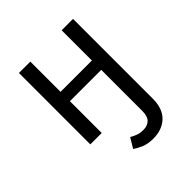

<svg xmlns="http://www.w3.org/2000/svg" viewBox="-206 -675 1027 1027"><g transform="rotate(-45 307.5 -161.5)"><path d="M363.1 216.9Q323.1 216.9 294.6 204.9Q266.2 192.8 247.7 179L281.5 123.1Q299.5 133.3 316.4 139.7Q333.3 146.2 359.5 146.2Q389.7 146.2 407.9 128.5Q426.2 110.8 426.2 69.2V-240.5H189.2V0H103.1V-540H189.2V-311.3H426.2V-540H512.3V62.1Q512.3 139 471.3 177.9Q430.3 216.9 363.1 216.9Z"/></g></svg>

Font: FiraCode Nerd Font
Style: Regular
Weight: 400
Designer: Carrois Corporate, Edenspiekermann AG, Nikita Prokopov
Foundry: Carrois Corporate, Edenspiekermann AG, Nikita Prokopov
Version: Version 6.002;Nerd Fonts 2.1.0